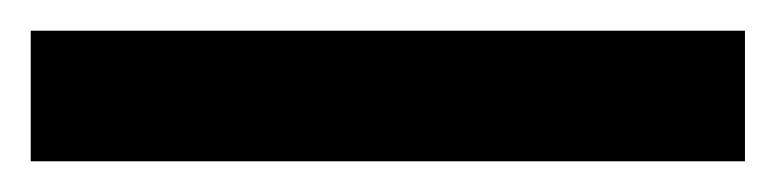

<svg xmlns="http://www.w3.org/2000/svg" viewBox="-22 56 505 125"><path d="M463 161H-2V76H463Z"/></svg>

Font: Noto Sans ExtraCondensed SemiBold
Style: Regular
Weight: 600
Width: 2
Designer: Monotype Design Team
Foundry: Monotype Imaging Inc.
Version: Version 2.013; ttfautohint (v1.8.4.7-5d5b)